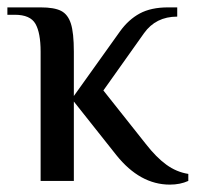

<svg xmlns="http://www.w3.org/2000/svg" viewBox="-21 -490 538 520"><path d="M294 -70 179 -215V0H89V-350Q89 -401 75 -425.5Q61 -450 19 -450H-1V-470H89Q126 -470 144.5 -460.5Q163 -451 171 -426Q179 -401 179 -350V-230L304 -405Q327 -437 357.5 -453.5Q388 -470 434 -470H459V-445Q401 -445 369 -400L259 -245L374 -100Q402 -64 429.5 -44Q457 -24 489 -19V0Q467 10 439 10Q358 10 294 -70Z"/></svg>

Font: El Messiri
Style: Regular
Weight: 400
Designer: Mohamed Gaber
Foundry: Kief Type Foundry
Version: Version 2.006